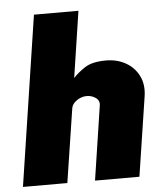

<svg xmlns="http://www.w3.org/2000/svg" viewBox="-53 -790 714 836"><g transform="rotate(-5 304.0 -371.5)"><path d="M13.5 0 126.5 -743H321L277 -453Q297.5 -475.5 329.2 -496.2Q361 -517 421.5 -517Q469.5 -517 507.2 -495.8Q545 -474.5 564.2 -436Q583.5 -397.5 575.5 -346L522.5 0H328.5L377.5 -323Q381.5 -345 364 -357.5Q346.5 -370 324.5 -370Q310 -370 295.2 -363.8Q280.5 -357.5 269.8 -346.5Q259 -335.5 257 -321L207.5 0Z"/></g></svg>

Font: Public Sans Thin Black
Style: Italic
Weight: 900
Italic angle: -8°
Version: Version 2.001